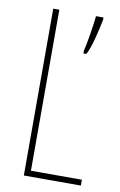

<svg xmlns="http://www.w3.org/2000/svg" viewBox="-83 -761 506 809"><g transform="rotate(10 170.5 -357.0)"><path d="M78 0H322V-25H104V-714H78ZM293 -704V-714H261C259 -687 242 -580 236 -564V-550H248C267 -580 286 -669 293 -704Z"/></g></svg>

Font: Noto Sans Georgian ExtraCondensed Thin
Style: Regular
Weight: 100
Width: 2
Designer: Monotype Design Team, Akaki Razmadze
Foundry: Google LLC
Version: Version 2.005